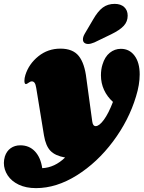

<svg xmlns="http://www.w3.org/2000/svg" viewBox="-94 -781 741 991"><path d="M627 -397Q627 -344 608 -283Q571 -160 489.5 -51Q408 58 302.5 124Q197 190 92 190Q40 190 2.5 172Q-35 154 -54.5 124Q-74 94 -74 60Q-74 45 -69 27Q-60 -1 -39 -16Q-18 -31 11 -31Q57 -31 86.5 0.5Q116 32 124 87Q188 84 242 32Q191 23 166.5 -2.5Q142 -28 133 -82L93 -327Q90 -346 84.5 -353.5Q79 -361 70 -361Q63 -361 53.5 -354Q44 -347 40 -347Q32 -347 32 -364Q32 -378 37 -394Q55 -451 104 -490.5Q153 -530 218 -530Q282 -530 312.5 -492Q343 -454 352 -375L382 -155Q385 -130 400 -130Q418 -130 442 -162.5Q466 -195 489 -255Q459 -282 443 -317Q427 -352 427 -392Q427 -423 435 -448Q447 -488 472.5 -508.5Q498 -529 530 -529Q574 -529 600.5 -493.5Q627 -458 627 -397ZM498 -761Q529 -761 547 -744.5Q565 -728 565 -700Q565 -670 545 -648Q525 -626 480 -604L393 -562Q374 -554 361 -554Q349 -554 341.5 -560Q334 -566 334 -578Q334 -591 344 -608L387 -681Q411 -723 436.5 -742Q462 -761 498 -761Z"/></svg>

Font: Shrikhand
Style: Regular
Weight: 400
Italic angle: -14°
Version: Version 1.000;PS 1.000;hotconv 1.0.88;makeotf.lib2.5.647800